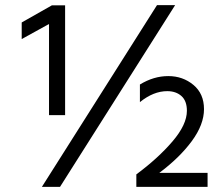

<svg xmlns="http://www.w3.org/2000/svg" viewBox="-20 -732 873 752"><path d="M793 0H514V-49Q599 -112 655.5 -178Q712 -244 712 -298Q712 -337 690.5 -356Q669 -375 635 -375Q581 -375 528 -332V-401Q582 -434 639 -434Q696 -434 737.5 -399.5Q779 -365 779 -304.5Q779 -244 731 -179Q683 -114 604 -55H793ZM235 -281H172V-638L65 -579V-644L183 -711H235ZM215 0H144L595 -712H666Z"/></svg>

Font: Hind Kochi
Style: Regular
Weight: 400
Designer: Dhruvi Tolia
Foundry: Indian Type Foundry
Version: Version 0.702;PS 1.0;hotconv 1.0.81;makeotf.lib2.5.63406